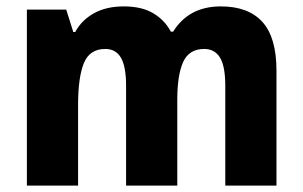

<svg xmlns="http://www.w3.org/2000/svg" viewBox="-20 -580 946 600"><path d="M670 -560Q756 -560 800 -511.5Q844 -463 844 -359V0H684V-312Q684 -373 667.5 -400Q651 -427 618 -427Q571 -427 552.5 -386.5Q534 -346 534 -268V0H374V-312Q374 -372 358 -399.5Q342 -427 309 -427Q260 -427 242 -382.5Q224 -338 224 -252V0H64V-550H187L209 -480H215Q235 -517 273.5 -538.5Q312 -560 367 -560Q423 -560 459 -538.5Q495 -517 514 -481H521Q570 -560 670 -560Z"/></svg>

Font: Noto Sans Khmer UI SemiCondensed ExtraBold
Style: Regular
Weight: 800
Width: 4
Designer: Danh Hong and the Monotype Design Team
Foundry: Monotype Imaging Inc.
Version: Version 2.002; ttfautohint (v1.8.4.7-5d5b)